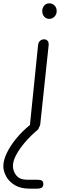

<svg xmlns="http://www.w3.org/2000/svg" viewBox="-110 -777 414 1150"><path d="M97.5 0Q83.5 0 75.8 -8Q68 -16 70 -34.5L118 -506.5Q120 -524.5 130.5 -533Q141 -541.5 155 -541.5Q166.5 -541.5 175 -532.5Q183.5 -523.5 181 -502.5L131.5 -36Q129.5 -18 119.2 -9Q109 0 97.5 0ZM185 -664Q166.5 -664 154.8 -677.5Q143 -691 143 -711Q143 -729 154.5 -743Q166 -757 185 -757Q203.5 -757 216.5 -744.2Q229.5 -731.5 229.5 -711Q229.5 -691.5 216.8 -677.8Q204 -664 185 -664ZM67.5 353Q13.5 353 -21.5 331.8Q-56.5 310.5 -73.2 279.2Q-90 248 -90 218Q-90 183 -69.5 140Q-49 97 -13 53Q23 9 69.5 -28.5Q79.5 -37 84 -39Q88.5 -41 93.5 -41Q106.5 -41 114.8 -34Q123 -27 123 -15.5Q123 -5.5 115 1Q73.5 36 40 75Q6.5 114 -13 150.8Q-32.5 187.5 -32.5 216Q-32.5 250 -11.5 274.8Q9.5 299.5 52.5 299.5H110.5Q132.5 299.5 141 305Q149.5 310.5 149.5 325Q149.5 340 140.5 346.5Q131.5 353 110.5 353Z"/></svg>

Font: Edu SA Hand
Style: Regular
Weight: 400
Designer: Tina and Corey Anderson, Eben Sorkin, Mirko Velimirovic
Foundry: Google for Education
Version: Version 2.000